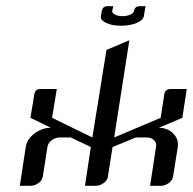

<svg xmlns="http://www.w3.org/2000/svg" viewBox="-20 -599 622 619"><path d="M43.9 0 63 -125Q66.9 -150.4 90.8 -168.5Q115.2 -187 144 -187L78.1 -219.2L90.8 -295.9Q93.8 -312 109.9 -312H163.1L147.9 -219.2L277.8 -155.8L323.2 -438L397 -469.2L348.1 -155.8L498 -219.2L509.8 -295.9Q512.7 -312 530.8 -312H582L567.9 -219.2L492.2 -187Q520 -187 538.6 -168.5Q553.7 -153.3 553.7 -133.8Q553.7 -127.9 553.2 -125L538.1 -30.8Q536.1 -17.1 523.9 -8.8Q512.2 0 498 0H463.9L482.9 -125Q485.4 -138.2 476.6 -147Q467.8 -155.8 453.1 -155.8H418L342.8 -125L328.1 -30.8Q326.2 -17.1 314 -8.8Q302.2 0 288.1 0H253.9L272.9 -125L208 -155.8H172.9Q158.7 -155.8 147 -147Q134.8 -138.2 132.8 -125L118.2 -30.8Q116.2 -17.1 104 -8.8Q92.3 0 78.1 0ZM305.2 -546.9 308.1 -563Q311 -579.1 327.1 -579.1H345.2L341.8 -564Q341.3 -556.6 351.1 -551.8Q360.8 -546.9 375 -546.9Q389.6 -546.9 399.9 -551.8Q411.6 -557.1 412.1 -564Q414.6 -579.1 431.2 -579.1H449.2L443.8 -546.9Q441.4 -533.7 420.4 -524.9Q399.4 -516.1 370.1 -516.1Q340.3 -516.1 321.8 -525.4Q302.7 -534.7 305.2 -546.9Z"/></svg>

Font: Hhenum
Style: Italic
Weight: 400
Designer: T. Christopher White
Version: Version 1.0